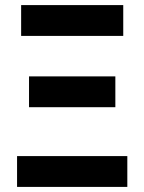

<svg xmlns="http://www.w3.org/2000/svg" viewBox="-20 -734 567 754"><path d="M63 -593V-714H464V-593ZM94 -313V-434H433V-313ZM47 0V-121H480V0Z"/></svg>

Font: Noto Sans Condensed
Style: Bold
Weight: 700
Width: 3
Designer: Monotype Design Team
Foundry: Monotype Imaging Inc.
Version: Version 2.013; ttfautohint (v1.8.4.7-5d5b)